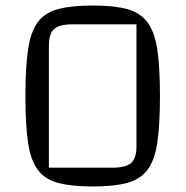

<svg xmlns="http://www.w3.org/2000/svg" viewBox="-20 -660 672 695"><path d="M72 -312Q72 -416 81.5 -480.5Q91 -545 116.5 -579.5Q142 -614 190 -627Q238 -640 316 -640Q393 -640 440.5 -627Q488 -614 514 -579Q540 -544 549.5 -480Q559 -416 559 -312Q559 -208 549.5 -144Q540 -80 514 -45.5Q488 -11 440.5 2Q393 15 316 15Q238 15 190 2Q142 -11 116.5 -45.5Q91 -80 81.5 -144Q72 -208 72 -312ZM157 -53H387Q435 -53 454.5 -70Q474 -87 474 -130V-572H244Q195 -572 176 -555Q157 -538 157 -495Z"/></svg>

Font: Changa ExtraLight Light
Style: Regular
Weight: 300
Version: Version 3.002; ttfautohint (v1.8.2)